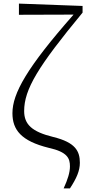

<svg xmlns="http://www.w3.org/2000/svg" viewBox="-20 -824 490 1065"><path d="M333 221H368C404 166 423 124 423 79C423 14 398 -34 276 -64C157 -93 114 -134 114 -208C114 -329 191 -455 438 -754V-791L85 -804V-742L388 -743C129 -449 49 -306 49 -196C49 -104 97 -42 250 -4C355 19 368 55 368 99C368 132 356 171 333 221Z"/></svg>

Font: Noto Serif CJK KR Light
Style: Regular
Weight: 300
Designer: Ryoko NISHIZUKA 西塚涼子 (kana & ideographs); Frank Grießhammer (Latin, Greek & Cyrillic); Wenlong ZHANG 张文龙 (bopomofo); San
Foundry: Adobe
Version: Version 2.001;hotconv 1.1.0;makeotfexe 2.6.0